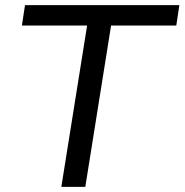

<svg xmlns="http://www.w3.org/2000/svg" viewBox="-20 -725 716 745"><path d="M218 0 318 -626H65L77 -705H676L664 -626H411L311 0Z"/></svg>

Font: Nunito Sans 12pt ExtraLight 12pt Medium
Style: Italic
Weight: 500
Italic angle: -9°
Version: Version 3.101;gftools[0.9.27]